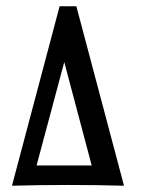

<svg xmlns="http://www.w3.org/2000/svg" viewBox="-20 -591 496 611"><path d="M169.7 -571H223L374.6 0Q286.7 -2.4 197.2 -2.4Q107.6 -2.4 18.1 0ZM271.8 -64.5 184.5 -393.4 96.4 -64.5Z"/></svg>

Font: Playfair Micro SmCond SmLight
Style: Italic
Weight: 360
Width: 4
Italic angle: -15.6°
Designer: Claus Eggers Sørensen
Foundry: Claus Eggers Sørensen
Version: Version 2.203;Glyphs 3.3 (3326)